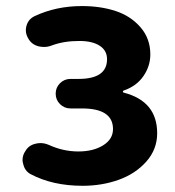

<svg xmlns="http://www.w3.org/2000/svg" viewBox="-20 -594 573 628"><path d="M250 13.7Q152.3 13.7 80.1 -24.4Q60.5 -35.2 55.7 -58.6Q53.7 -64.5 53.7 -70.3Q53.7 -86.9 63.5 -100.6Q74.2 -119.1 96.7 -124Q104.5 -126 112.3 -126Q126 -126 139.6 -120.1Q186.5 -98.6 236.3 -98.6Q285.2 -98.6 317.4 -118.7Q349.6 -138.7 349.6 -171.9Q349.6 -239.3 248 -239.3H210.9Q190.4 -239.3 176.3 -253.4Q162.1 -267.6 162.1 -287.6Q162.1 -307.6 176.3 -321.8Q190.4 -335.9 210.9 -335.9H237.3Q330.1 -335.9 330.1 -400.4Q330.1 -428.7 306.2 -444.3Q282.2 -460 239.3 -460Q188.5 -460 149.4 -445.3Q136.7 -440.4 124 -440.4Q115.2 -440.4 106.4 -442.4Q84 -448.2 73.2 -466.8Q64.5 -480.5 64.5 -495.1Q64.5 -502 66.4 -508.8Q72.3 -531.2 92.8 -541Q163.1 -574.2 248 -574.2Q308.6 -574.2 357.9 -558.1Q407.2 -542 439.5 -504.9Q471.7 -467.8 471.7 -416Q471.7 -377.9 449.2 -345.2Q426.8 -312.5 384.8 -297.9Q381.8 -296.9 381.8 -294.4Q381.8 -292 384.8 -291Q494.1 -262.7 494.1 -158.2Q494.1 -105.5 458.5 -65.4Q422.9 -25.4 368.2 -5.9Q313.5 13.7 250 13.7Z"/></svg>

Font: Gen Jyuu Gothic P Bold
Style: Bold
Weight: 700
Designer: [Source Han Sans]
Ryoko NISHIZUKA  (kana & ideographs); Paul D. Hunt (Latin, Greek & Cyrillic); Wenlong ZHANG  (bopomofo
Version: Version 1.002.20150607